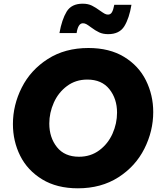

<svg xmlns="http://www.w3.org/2000/svg" viewBox="-20 -1010 866 1040"><path d="M473 -862Q457 -874 448 -879Q439 -884 429 -884Q403 -884 395 -831H302Q315 -904 341 -947Q367 -990 428 -990Q457 -990 478 -979.5Q499 -969 522 -952Q539 -940 547.5 -935.5Q556 -931 565 -931Q579 -931 586.5 -944Q594 -957 599 -984H692Q680 -911 653.5 -868Q627 -825 566 -825Q538 -825 517.5 -834.5Q497 -844 473 -862ZM50 -338Q50 -441 98 -536Q146 -631 239 -690.5Q332 -750 459 -750Q573 -750 652 -702Q731 -654 770.5 -574.5Q810 -495 810 -403Q810 -300 762 -204.5Q714 -109 621 -49.5Q528 10 402 10Q288 10 208.5 -38.5Q129 -87 89.5 -166Q50 -245 50 -338ZM614 -400Q614 -475 572.5 -527Q531 -579 453 -579Q390 -579 343 -544Q296 -509 271.5 -454Q247 -399 247 -341Q247 -265 288.5 -213Q330 -161 408 -161Q471 -161 518 -196Q565 -231 589.5 -286Q614 -341 614 -400Z"/></svg>

Font: Be Vietnam Black
Style: Italic
Weight: 900
Italic angle: -9°
Designer: Lam Bao; Tony Le; Vietanh Nguyen
Foundry: Yellow Type Foundry
Version: Version 5.000